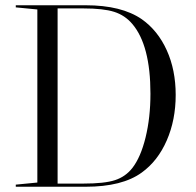

<svg xmlns="http://www.w3.org/2000/svg" viewBox="-20 -710 744 730"><path d="M40 -682V-690H306Q442 -690 519 -637Q580 -594 614 -519Q648 -444 648 -349Q648 -254 614 -176Q580 -98 519 -54Q445 0 306 0H40V-8L122 -16V-674ZM199 -12H297Q377 -12 417 -25Q457 -38 483 -71Q515 -112 533.5 -187.5Q552 -263 552 -354Q552 -538 483 -619Q455 -652 414 -665Q373 -678 297 -678H199Z"/></svg>

Font: Libre Caslon Display
Style: Regular
Weight: 400
Designer: Pablo Impallari, Rodrigo Fuenzalida
Foundry: Pablo Impallari, Rodrigo Fuenzalida
Version: Version 1.002